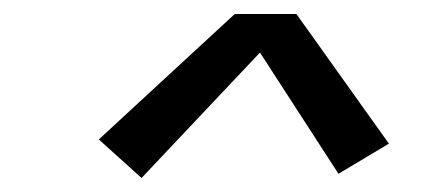

<svg xmlns="http://www.w3.org/2000/svg" viewBox="-20 -719 640 274"><path d="M182 -465 121 -520 315 -699H403L535 -514L463 -471L351 -644Z"/></svg>

Font: Iosevka Curly Slab ExObl
Style: Regular
Weight: 400
Width: 7
Italic angle: -9°
Monospace: yes
Designer: Belleve Invis
Foundry: Belleve Invis
Version: Version 11.1.0; ttfautohint (v1.8.3)